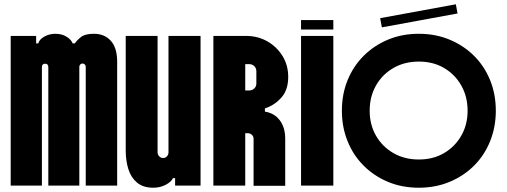

<svg xmlns="http://www.w3.org/2000/svg" viewBox="-20 -868 2369 898"><path d="M30 0V-700H149V-665H159Q164 -684 187.5 -697Q211 -710 239 -710Q269 -710 291 -696.5Q313 -683 320 -665H330Q340 -680 359 -695Q378 -710 419 -710Q469 -710 498.5 -677Q528 -644 528 -579V0H381V-556Q381 -562 376.5 -566.5Q372 -571 366 -571Q360 -571 355.5 -566.5Q351 -562 351 -556V0H206V-554Q206 -570 191 -570Q176 -570 176 -554V0Z M697 10Q650 10 621.5 -13.5Q593 -37 580.5 -76.5Q568 -116 568 -165V-700H717V-155Q717 -145 724.5 -137Q732 -129 743 -129Q754 -129 761 -137Q768 -145 768 -155V-700H918V0H799V-35H789Q782 -18 755.5 -4Q729 10 697 10Z M1127 0H978V-700H1131Q1186 -700 1230.5 -674.5Q1275 -649 1301.5 -606Q1328 -563 1328 -508Q1328 -447 1295.5 -411Q1263 -375 1219 -361V-346Q1263 -339 1288.5 -305.5Q1314 -272 1314 -219V1H1166V-219Q1166 -230 1158 -237.5Q1150 -245 1139 -245H1127ZM1127 -445H1146Q1160 -445 1169.5 -454.5Q1179 -464 1179 -477V-535Q1179 -549 1169.5 -558.5Q1160 -568 1146 -568H1127Z M1388 -730V-774H1539V-730ZM1388 0V-700H1539V0Z M1939 -710Q2017 -710 2083 -682.5Q2149 -655 2197.5 -606.5Q2246 -558 2272.5 -492.5Q2299 -427 2299 -350Q2299 -274 2272.5 -208Q2246 -142 2197.5 -93.5Q2149 -45 2083 -17.5Q2017 10 1939 10Q1860 10 1794.5 -17.5Q1729 -45 1680.5 -93.5Q1632 -142 1605.5 -208Q1579 -274 1579 -350Q1579 -427 1605.5 -492.5Q1632 -558 1680.5 -606.5Q1729 -655 1794.5 -682.5Q1860 -710 1939 -710ZM2167 -350Q2167 -416 2137.5 -468Q2108 -520 2057 -550Q2006 -580 1939 -580Q1872 -580 1820 -550Q1768 -520 1738.5 -468Q1709 -416 1709 -350Q1709 -285 1738.5 -233.5Q1768 -182 1820 -152Q1872 -122 1939 -122Q2006 -122 2057 -152Q2108 -182 2137.5 -233.5Q2167 -285 2167 -350ZM1758 -783 2112 -848 2120 -805 1766 -740Z"/></svg>

Font: Vina Sans
Style: Regular
Weight: 400
Designer: Andree Nguyen
Foundry: Nguyen Type Foundry
Version: Version 1.002; ttfautohint (v1.8.4.7-5d5b);gftools[0.9.28]